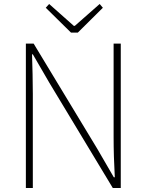

<svg xmlns="http://www.w3.org/2000/svg" viewBox="-20 -945 736 965"><path d="M110 0H145V-473C145 -542 143 -604 141 -672H145L228 -529L547 0H587V-726H551V-259C551 -191 553 -124 557 -54H552L469 -197L149 -726H110ZM337 -781H371L497 -906L481 -925L356 -815H351L227 -925L210 -906Z"/></svg>

Font: Noto Sans CJK Thin
Style: Regular
Weight: 100
Designer: Ryoko NISHIZUKA (kana & ideographs); Paul D. Hunt (Latin, Greek & Cyrillic); Wenlong ZHANG (bopomofo); Sandoll Communica
Foundry: Adobe Systems Incorporated
Version: Version 1.000;PS 1;hotconv 1.0.78;makeotf.lib2.5.61930